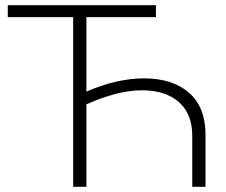

<svg xmlns="http://www.w3.org/2000/svg" viewBox="-20 -720 870 740"><path d="M262 -654H10V-700H581V-654H313V-367Q431 -418 535 -418Q645 -418 708.5 -362.5Q772 -307 772 -201V0H721V-196Q721 -281 669.5 -326.5Q618 -372 527 -372Q435 -372 313 -318V0H262Z"/></svg>

Font: Goldbeck Next Light
Style: Regular
Weight: 300
Designer: Julieta Ulanovsky
Foundry: Julieta Ulanovsky
Version: Version 7.200